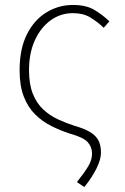

<svg xmlns="http://www.w3.org/2000/svg" viewBox="-20 -560 503 774"><path d="M320 194 290 174Q322 134 336.5 109Q351 84 351 59Q351 33 334 13.5Q317 -6 260 -22Q223 -34 187 -52Q151 -70 122 -98.5Q93 -127 76 -170.5Q59 -214 59 -277Q59 -363 88.5 -421.5Q118 -480 167 -510Q216 -540 274 -540Q328 -540 361.5 -519.5Q395 -499 421 -474L398 -448Q372 -473 343.5 -490Q315 -507 274 -507Q224 -507 184 -478Q144 -449 120.5 -397.5Q97 -346 97 -277Q97 -220 112.5 -181.5Q128 -143 154.5 -118.5Q181 -94 213.5 -79Q246 -64 280 -53Q319 -42 342.5 -28Q366 -14 376.5 5.5Q387 25 387 56Q387 82 369.5 118Q352 154 320 194Z"/></svg>

Font: Noto Sans TC
Style: Regular
Weight: 100
Designer: Ryoko NISHIZUKA 西塚涼子 (kana, bopomofo & ideographs); Paul D. Hunt (Latin, Greek & Cyrillic); Sandoll Communications 산돌커뮤니
Foundry: Adobe
Version: Version 2.004;hotconv 1.0.118;makeotfexe 2.5.65603